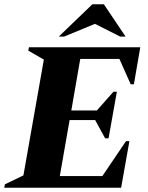

<svg xmlns="http://www.w3.org/2000/svg" viewBox="-50 -882 694 902"><path d="M-30 0 -27 -16 60 -58 156 -602 83 -644 86 -660H609L579 -486H564L511 -605H327L285 -363H405L483 -451H499L460 -232H444L397 -318H277L231 -55H431L542 -219H558L519 0ZM226 -710 384 -862H438L540 -710H515L396 -770L251 -710Z"/></svg>

Font: Spectral ExtraBold
Style: Italic
Weight: 800
Italic angle: -10°
Designer: Jean-Baptiste Levee
Foundry: Production Type
Version: Version 2.001